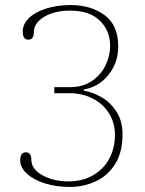

<svg xmlns="http://www.w3.org/2000/svg" viewBox="-20 -730 574 760"><path d="M60 -95Q60 -127 82 -127Q104 -127 104 -98Q104 -61 147.5 -36.5Q191 -12 252 -12Q306 -12 348 -36Q390 -60 412.5 -102Q435 -144 435 -196Q435 -244 411 -282Q387 -320 346 -340.5Q305 -361 256 -361H195V-385H256Q308 -385 344 -409.5Q380 -434 398 -472Q416 -510 416 -548Q416 -608 375.5 -648Q335 -688 257 -688Q196 -688 155 -663.5Q114 -639 114 -602Q114 -573 92 -573Q70 -573 70 -605Q70 -635 95 -659Q120 -683 163.5 -696.5Q207 -710 260 -710Q339 -710 393.5 -670.5Q448 -631 448 -546Q448 -483 410 -434.5Q372 -386 312 -376V-371Q345 -366 380.5 -346Q416 -326 440.5 -289Q465 -252 465 -198Q465 -126 435 -79.5Q405 -33 357.5 -11.5Q310 10 255 10Q203 10 158 -4Q113 -18 86.5 -42.5Q60 -67 60 -95Z"/></svg>

Font: Taviraj Thin
Style: Regular
Weight: 100
Designer: Katatrad Team
Foundry: CadsonDemak
Version: Version 1.030